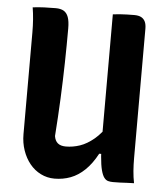

<svg xmlns="http://www.w3.org/2000/svg" viewBox="-52 -751 703 809"><g transform="rotate(5 300.0 -347.0)"><path d="M544 1Q530 1 515 2Q500 3 485 3.5Q470 4 455 4Q444 4 434.5 1.5Q425 -1 417.5 -11Q410 -21 404.5 -42Q399 -63 396 -99.5Q393 -136 393 -191Q393 -255 393 -318.5Q393 -382 393 -446Q393 -510 393 -573.5Q393 -637 393 -700Q408 -702 422.5 -703Q437 -704 452.5 -704.5Q468 -705 483 -705Q502 -705 513 -699Q524 -693 529.5 -681.5Q535 -670 535 -651Q535 -583 535 -514.5Q535 -446 535 -378Q535 -310 535 -241.5Q535 -173 535 -105Q535 -76 537 -50Q539 -24 544 1ZM208 11Q177 11 150 -2.5Q123 -16 103.5 -40Q84 -64 73 -96Q62 -128 62 -164Q62 -235 62 -307Q62 -379 62 -451.5Q62 -524 62 -594Q62 -623 60 -649.5Q58 -676 54 -700Q79 -703 102.5 -704Q126 -705 151 -705Q172 -705 185 -697.5Q198 -690 204.5 -672.5Q211 -655 211 -624Q211 -553 209.5 -479Q208 -405 204.5 -327.5Q201 -250 195 -168Q198 -148 210 -138Q222 -128 244 -128Q274 -128 303.5 -138Q333 -148 363 -173Q393 -198 422 -244V-110H387Q364 -67 336 -40Q308 -13 276 -1Q244 11 208 11Z"/></g></svg>

Font: Rec Mono Semicasual
Style: Bold
Weight: 700
Version: Version 1.085; ttfautohint (v1.8.4.7-5d5b)